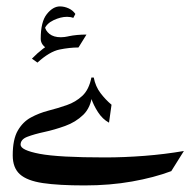

<svg xmlns="http://www.w3.org/2000/svg" viewBox="-20 -351 605 596"><path d="M550.8 117.7 511.7 180.2Q458.5 200.2 389.9 212.4Q321.3 224.6 242.2 224.6Q162.1 224.6 113 217.3Q64 210 41.7 189.9Q19.5 169.9 19.5 131.3Q19.5 81.5 35.2 54.4Q50.8 27.3 75.9 13.7Q101.1 0 130.4 -7.6Q159.7 -15.1 187.3 -24.7Q214.8 -34.2 235.6 -53.5Q256.3 -72.8 263.7 -110.4H271Q276.4 -82.5 292 -62Q307.6 -41.5 326.2 -25.9L318.4 29.8Q298.3 19 284.2 -2.9Q270 -24.9 263.2 -45.9L266.6 -59.1Q262.2 -17.6 238.5 5.4Q214.8 28.3 182.1 40Q149.4 51.8 117.9 58.6Q86.4 65.4 65.2 73.5Q43.9 81.5 43.9 98.1Q43.9 115.2 103 126.5Q162.1 137.7 305.7 137.7Q364.7 137.7 428.2 132.8Q491.7 127.9 550.8 117.7ZM130.9 -197.3Q106.4 -210.4 106.4 -230.5Q106.4 -283.7 125.5 -307.4Q144.5 -331.1 166 -331.1Q179.7 -331.1 193.1 -325Q206.5 -318.8 213.9 -307.6L207.5 -295.4Q199.2 -298.8 188 -298.8Q168.5 -298.8 146.2 -288.3Q124 -277.8 117.2 -258.8L119.1 -270Q120.6 -256.3 133.5 -245.8Q146.5 -235.4 168.9 -235.4Q179.7 -235.4 192.9 -238.3ZM248.5 -243.7 223.6 -203.6Q196.3 -203.6 165 -197.3Q133.8 -190.9 96.2 -156.7L79.1 -168.9Q112.3 -203.1 150.1 -223.4Q188 -243.7 248.5 -243.7Z"/></svg>

Font: Lateef
Style: Regular
Weight: 400
Designer: SIL International
Foundry: SIL International
Version: Version 4.200